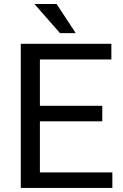

<svg xmlns="http://www.w3.org/2000/svg" viewBox="-20 -927 608 947"><path d="M534.2 -76.7V0H157.7V-76.7ZM176.8 -710.9V0H82.5V-710.9ZM484.4 -405.3V-328.6H157.7V-405.3ZM529.3 -710.9V-633.8H157.7V-710.9ZM259.3 -907.2 353.5 -763.7H275.9L149.9 -907.2Z"/></svg>

Font: Vazirmatn
Style: Regular
Weight: 400
Designer: Saber Rastikerdar
Foundry: Saber Rastikerdar
Version: Version 33.003;September 2, 2022;FontCreator 14.0.0.2862 64-